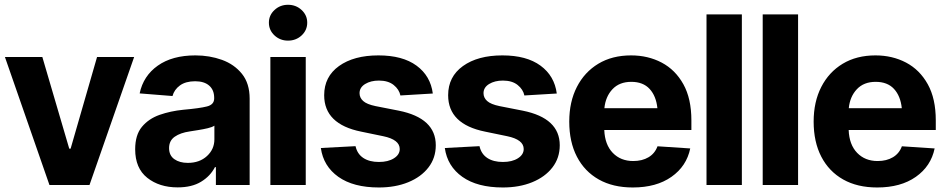

<svg xmlns="http://www.w3.org/2000/svg" viewBox="-20 -789 4032 819"><path d="M552.2 -545.9 361.8 0H190.9L1 -545.9H160.6L275.4 -154.8H281.2L394 -545.9Z M737.8 10.3Q659.7 10.3 608.2 -30.5Q556.6 -71.3 556.6 -152.3Q556.6 -213.4 585.4 -248Q614.3 -282.7 660.9 -299.1Q707.5 -315.4 761.7 -320.8Q832.5 -327.1 863 -335Q893.6 -342.8 893.6 -369.1V-371.6Q893.6 -405.3 872.3 -423.8Q851.1 -442.4 812.5 -442.4Q772 -442.4 747.6 -424.6Q723.1 -406.7 715.8 -379.4L575.7 -390.6Q591.3 -465.3 653.1 -509Q714.8 -552.7 813.5 -552.7Q874 -552.7 926.8 -533.7Q979.5 -514.6 1012.2 -473.9Q1044.9 -433.1 1044.9 -368.2V0H900.9V-76.2H897Q877 -37.6 837.6 -13.7Q798.3 10.3 737.8 10.3ZM781.2 -94.2Q831.1 -94.2 862.8 -123.3Q894.5 -152.3 894.5 -194.8V-252.9Q885.3 -246.6 866.7 -242.2Q848.1 -237.8 827.1 -234.4Q806.2 -231 790 -228.5Q749.5 -222.7 725.3 -205.8Q701.2 -189 701.2 -157.2Q701.2 -126 723.6 -110.1Q746.1 -94.2 781.2 -94.2Z M1133.3 0V-545.9H1284.2V0ZM1208.5 -615.7Q1174.8 -615.7 1150.9 -637.9Q1127 -660.2 1127 -692.4Q1127 -724.1 1150.9 -746.3Q1174.8 -768.6 1208.5 -768.6Q1242.7 -768.6 1266.6 -746.3Q1290.5 -724.1 1290.5 -692.4Q1290.5 -660.2 1266.6 -637.9Q1242.7 -615.7 1208.5 -615.7Z M1826.2 -390.1 1688 -381.8Q1682.6 -407.7 1659.2 -426.5Q1635.7 -445.3 1596.2 -445.3Q1561.5 -445.3 1537.6 -430.7Q1513.7 -416 1513.7 -391.6Q1513.7 -372.1 1529.1 -358.2Q1544.4 -344.2 1582 -336.4L1681.2 -316.9Q1838.9 -285.2 1838.9 -169.4Q1838.9 -115.2 1807.6 -74.7Q1776.4 -34.2 1721.4 -11.7Q1666.5 10.7 1596.2 10.7Q1487.3 10.7 1423.3 -34.7Q1359.4 -80.1 1348.6 -157.7L1496.6 -165.5Q1503.9 -132.3 1529.8 -115.2Q1555.7 -98.1 1596.2 -98.1Q1635.7 -98.1 1660.4 -113.8Q1685.1 -129.4 1685.1 -153.3Q1685.1 -193.4 1614.7 -208L1520.5 -227.5Q1362.8 -259.3 1362.8 -382.8Q1362.8 -461.9 1426 -507.3Q1489.3 -552.7 1594.2 -552.7Q1697.3 -552.7 1756.8 -509Q1816.4 -465.3 1826.2 -390.1Z M2355 -390.1 2216.8 -381.8Q2211.4 -407.7 2188 -426.5Q2164.6 -445.3 2125 -445.3Q2090.3 -445.3 2066.4 -430.7Q2042.5 -416 2042.5 -391.6Q2042.5 -372.1 2057.9 -358.2Q2073.2 -344.2 2110.8 -336.4L2210 -316.9Q2367.7 -285.2 2367.7 -169.4Q2367.7 -115.2 2336.4 -74.7Q2305.2 -34.2 2250.2 -11.7Q2195.3 10.7 2125 10.7Q2016.1 10.7 1952.1 -34.7Q1888.2 -80.1 1877.4 -157.7L2025.4 -165.5Q2032.7 -132.3 2058.6 -115.2Q2084.5 -98.1 2125 -98.1Q2164.6 -98.1 2189.2 -113.8Q2213.9 -129.4 2213.9 -153.3Q2213.9 -193.4 2143.6 -208L2049.3 -227.5Q1891.6 -259.3 1891.6 -382.8Q1891.6 -461.9 1954.8 -507.3Q2018.1 -552.7 2123 -552.7Q2226.1 -552.7 2285.6 -509Q2345.2 -465.3 2355 -390.1Z M2679.2 10.7Q2594.7 10.7 2534.2 -23.4Q2473.6 -57.6 2440.9 -120.6Q2408.2 -183.6 2408.2 -270.5Q2408.2 -354.5 2440.7 -418Q2473.1 -481.4 2532.2 -517.1Q2591.3 -552.7 2671.9 -552.7Q2744.1 -552.7 2802.5 -522Q2860.8 -491.2 2895 -429.7Q2929.2 -368.2 2929.2 -275.4V-234.4H2557.6Q2560.1 -171.9 2593.8 -137Q2627.4 -102.1 2681.2 -102.1Q2719.2 -102.1 2746.3 -118.2Q2773.4 -134.3 2784.7 -165L2924.3 -155.8Q2908.7 -80.1 2844.2 -34.7Q2779.8 10.7 2679.2 10.7ZM2672.9 -439.9Q2622.1 -439.9 2592.5 -408.4Q2563 -377 2558.1 -327.6H2784.2Q2778.8 -379.4 2751 -409.7Q2723.1 -439.9 2672.9 -439.9Z M3144.5 -727.5V0H2993.7V-727.5Z M3384.3 -727.5V0H3233.4V-727.5Z M3721.7 10.7Q3637.2 10.7 3576.7 -23.4Q3516.1 -57.6 3483.4 -120.6Q3450.7 -183.6 3450.7 -270.5Q3450.7 -354.5 3483.2 -418Q3515.6 -481.4 3574.7 -517.1Q3633.8 -552.7 3714.4 -552.7Q3786.6 -552.7 3845 -522Q3903.3 -491.2 3937.5 -429.7Q3971.7 -368.2 3971.7 -275.4V-234.4H3600.1Q3602.5 -171.9 3636.2 -137Q3669.9 -102.1 3723.6 -102.1Q3761.7 -102.1 3788.8 -118.2Q3815.9 -134.3 3827.1 -165L3966.8 -155.8Q3951.2 -80.1 3886.7 -34.7Q3822.3 10.7 3721.7 10.7ZM3715.3 -439.9Q3664.6 -439.9 3635 -408.4Q3605.5 -377 3600.6 -327.6H3826.7Q3821.3 -379.4 3793.5 -409.7Q3765.6 -439.9 3715.3 -439.9Z"/></svg>

Font: Inter Tight
Style: Bold
Weight: 700
Designer: Rasmus Andersson
Foundry: rsms
Version: Version 3.004; ttfautohint (v1.8.4.7-5d5b)